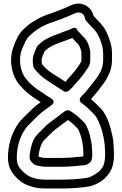

<svg xmlns="http://www.w3.org/2000/svg" viewBox="-20 -847 689 1087"><path d="M384.8 -684.4C366 -675 342.1 -668.9 317.7 -658.2C282.8 -645.5 245.9 -633 215.4 -608.5C208.8 -603.2 203.1 -596.9 196.4 -591.5C185.3 -582.7 178.7 -555.3 173.6 -545.2C169.7 -537.2 166.6 -526.3 166 -511.7C165.2 -503.8 165.4 -499.8 166 -494.2C166.2 -487.8 166.5 -484.7 167.1 -480.4C168.6 -462.2 178.4 -453.2 182.7 -448.1C213.2 -410.8 254.9 -386.3 295.4 -360L329.8 -337.8C332.9 -335.9 334.6 -334.7 337.4 -332.5C347.2 -324.7 361.4 -326.1 369.5 -333.2C386 -347.6 399.4 -362.6 411.8 -378.4C437.8 -404.8 456.3 -430.9 475.8 -460.1C476.6 -461.4 477.5 -463.1 478 -464.2C479 -466.3 487.3 -472.5 490.3 -496.5C490.4 -497.5 491 -505.1 491 -509V-554C491 -555.6 490.8 -557.7 490.5 -558.9C485.2 -585.2 475.9 -617.8 452.2 -638.2C442.9 -648.3 436.9 -655.4 429.7 -662.7L417.7 -674.6C417.7 -674.6 416.6 -700.3 384.8 -684.4ZM216 -510C216 -514.4 216.8 -517.2 219.2 -524.5C223.6 -533.6 228.6 -546.8 232.6 -556.6C236.8 -560.1 241.9 -564.6 247.6 -570.3C280.9 -596.2 342.3 -612.9 389.8 -631.9C398.4 -623.3 407.3 -610.2 419.4 -600.5C427.1 -594.3 436.1 -574.8 441 -551.5V-509C441 -503 440.3 -502.9 440 -498.5C439.2 -496.7 437.2 -494.3 433.1 -486.3C415.3 -459.6 396.9 -434.2 375.3 -412.7C365.7 -403.1 359.7 -393.3 350.5 -383.9L322.6 -402C311.2 -409.4 298.2 -417.7 283.4 -427.1C255.1 -445 240.3 -456.7 221.3 -479.9C217.3 -484.6 216 -487.2 216 -496ZM172.7 83C175.8 85.6 179.8 87.6 183.6 88.4C197.3 91.4 214.2 97 239 97H332C378 97 422.4 91.7 460.5 87.9C476.7 86.2 499.9 68.8 500 51.1C500.2 49.3 502 44.3 502 35V15C502 9.1 501.5 1.5 501 -2C500.9 -7.8 500.5 -13 500 -18.4C499.2 -38.9 494.2 -52.3 492.7 -62.5C488.9 -89.5 478.8 -113.6 468.7 -135.5C466.6 -140.1 463.8 -145.6 460.7 -148.7L433.7 -175.7C424.3 -185 412.6 -195.7 398.6 -205L376.4 -219.1C372.4 -221.7 366.7 -223 363 -223C362 -223 349.4 -219.4 348.3 -218.8C321.4 -197.4 293.6 -176.5 267.9 -157.7C248.6 -145.2 231.8 -126.2 219.3 -113.7L192.3 -86.7C163.3 -57.7 155.5 -15.8 149.3 20.9C148 28.7 148 37.4 148 44V48C148 62.6 164.3 75.7 172.7 83ZM451 0C451 5.3 452 7.3 452 15V34.9C452 34.9 451.9 35.6 451.6 37.7C451.6 37.7 451.2 38 450.1 38.7C414.4 42.3 371.9 47 332 47H239C223.7 47 215.3 44.6 200.8 41.1C200.7 41 199.9 40.3 198.1 38.6C198.2 35.7 198.5 32.3 198.8 28.2C204.6 -6.2 213.6 -37.2 227.7 -51.3L254.7 -78.3C269.2 -92.9 286.4 -109.2 296.8 -116.8C320.1 -134 340.5 -149.1 364.2 -167.6C376 -160.1 388.4 -150.2 398.3 -140.3L422.6 -116C431.7 -96.1 438.9 -76.6 443.4 -54.7C445.5 -40.6 450 -23.1 450 -17C450 -11.2 451 -5 451 0ZM573 -24C573.1 -7.8 575 3 575 15V35C575 42.7 574.3 52.1 573.3 58.8L569.5 78.1C566.6 92.8 557.3 105.6 545.2 119.5C535.6 130.5 495.7 155.7 474.8 159.4C433 166.3 381 170 331 170H239C213.3 170 192.2 167.7 175.9 162.3L160.4 157.1C141.4 151.7 123.8 136.9 106.6 121.2C85 98.1 75 83.4 75 46C75 -13.9 91.5 -65 114.6 -103.4C128 -127.1 144.3 -142 166.7 -164.3C185.3 -182.9 209.3 -205.9 226.5 -218.7C242.4 -229.8 255 -239.8 268.7 -249.8C268.7 -249.8 303.9 -270.3 266.4 -291.7C250.2 -301 238.2 -310.3 217.6 -324C177.6 -349 153.5 -368.4 126.5 -401.7C96.4 -439.3 81.5 -507.6 104.1 -567.4C120.1 -602.8 128.4 -628.1 147.1 -643.9C147.6 -644.3 148.3 -645 148.7 -645.3C164.3 -661 175.4 -669.6 192.9 -681.2C222.3 -700.8 252.8 -714.5 291.2 -726.1C292.2 -726.4 293.6 -726.9 294.3 -727.2C308.8 -733.8 326.5 -737.5 346.5 -747.3C358 -752.1 369.8 -755.2 383.4 -762.7C406.9 -773.5 422.3 -780.5 437.7 -774C450.7 -768.5 459.5 -758.5 461.2 -743.2C461.7 -738.1 464.4 -732.7 467.2 -729.5C478.1 -717.1 489 -704.7 503.6 -690C530.9 -664.6 544.7 -634.2 558 -590C561.9 -576.2 564 -560.9 564 -542V-502.2L562.2 -484C557.5 -453.1 543.9 -427.9 526 -404L511 -384C504.6 -375.4 488.8 -356.1 480.4 -345.5C467.7 -329.3 455 -315.4 440.3 -300.7C435 -295.4 421.8 -278.1 443.5 -262.7C458.4 -252 473.7 -239 485.3 -227.3L514.3 -198.3C530.5 -182.1 547.4 -139.7 557.9 -106.2C564.4 -80.4 571 -49.3 573 -24ZM623 -25C623 -57.8 613 -92.3 606.3 -119.1C597.2 -155.3 578.5 -204.9 549.7 -233.7L520.7 -262.7C512.8 -270.5 505.5 -277.2 495.3 -285.8C503.4 -294.6 512 -304.7 519.6 -314.5C525.5 -321.9 542.1 -340.3 551.5 -354.7L566 -374C574.6 -385.5 581.4 -395.9 586.4 -405.8C596.2 -425.6 607.3 -446.6 611.8 -478L613.9 -498.5C613.9 -499.1 614 -500.2 614 -501V-542C614 -564.7 611.6 -584.5 606 -604C591.7 -651.5 575 -691.5 538.4 -726C528.3 -736.1 519 -746.4 509.5 -757.1C503.5 -786.2 482.5 -809.3 457.3 -820C415.7 -837.7 378.9 -815.6 361.7 -807.8C350.7 -802.8 344.7 -800.9 326.2 -793C311 -786.5 298.3 -783.5 275.2 -773.5C234.9 -761.2 199.5 -745.6 165.8 -723.2C144.9 -711 128.7 -696.1 114 -681.4C83.7 -655.3 69.3 -616.1 57.7 -586C27.5 -507.5 45.9 -422.4 87.5 -370.3C118.4 -332.3 147.7 -308.8 190.5 -282C197 -277.6 203.8 -272.9 210.1 -268.5C207 -266.2 201.8 -262.4 197.4 -259.3C174.4 -242.4 150.7 -219 131.3 -199.7C110.3 -178.6 89.9 -160.8 71.4 -128.5C44.6 -83.5 25 -23.1 25 46C25 97.8 45.9 129.7 70.8 156.2C87.9 174.2 112.6 195.1 145.6 204.9L160.1 209.7C184.4 217.8 210.7 220 239 220H331C383.5 220 437.3 216.3 483.2 208.6C518.3 202.5 562.2 178 583.2 152C595.6 137.8 612.8 116.5 618.5 87.9L622.5 67.9C624.6 57.4 625 45.8 625 35V15C625 -2.1 623 -13.9 623 -25Z"/></svg>

Font: Smoothie
Style: Outline
Weight: 400
Foundry: Cannot Into Space Fonts
Version: Version 0.8